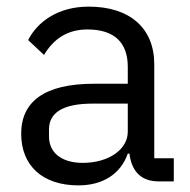

<svg xmlns="http://www.w3.org/2000/svg" viewBox="-20 -548 574 580"><path d="M505 0V-70H446V-354C446 -463 372 -528 248 -528C155 -528 93 -482 65 -427L113 -382C141 -429 182 -459 244 -459C326 -459 366 -419 366 -346V-295H264C114 -295 44 -241 44 -144C44 -48 108 12 217 12C289 12 344 -21 366 -84H371C377 -36 401 0 460 0ZM230 -56C168 -56 128 -85 128 -136V-157C128 -207 169 -235 260 -235H366V-150C366 -97 309 -56 230 -56Z"/></svg>

Font: IBM Plex Arabic
Style: Regular
Weight: 400
Designer: Mike Abbink, Paul van der Laan, Pieter van Rosmalen, Wael Morcos, Khajak Apelian
Foundry: Bold Monday
Version: Version 1.0